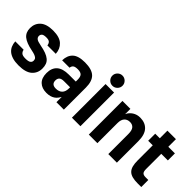

<svg xmlns="http://www.w3.org/2000/svg" viewBox="33 -1430 2138 2138"><g transform="rotate(45 1102.5 -360.5)"><path d="M250 9Q194 9 154.5 -3Q115 -15 89.5 -36.5Q64 -58 51 -88.5Q38 -119 36 -155H168Q172 -130 189 -114.5Q206 -99 250 -99Q298 -99 315.5 -112.5Q333 -126 333 -148Q333 -159 330 -168Q327 -177 317 -185Q307 -193 289 -200Q271 -207 240 -213Q138 -233 92.5 -270.5Q47 -308 47 -376Q47 -449 97 -494Q147 -539 250 -539Q352 -539 400.5 -494Q449 -449 453 -376H321Q317 -403 302.5 -417Q288 -431 250 -431Q210 -431 194.5 -418.5Q179 -406 179 -383Q179 -362 196.5 -347.5Q214 -333 268 -323Q322 -313 359.5 -299Q397 -285 420.5 -265Q444 -245 454 -218Q464 -191 464 -155Q464 -82 412.5 -36.5Q361 9 250 9Z M686 6Q614 6 572.5 -34Q531 -74 531 -152Q531 -232 578 -273.5Q625 -315 719 -315H829V-346Q829 -391 810.5 -409.5Q792 -428 748 -428Q706 -428 689.5 -414Q673 -400 671 -375H554Q556 -453 601.5 -496Q647 -539 751 -539Q860 -539 908 -493Q956 -447 956 -347V0H839V-83Q829 -65 816 -48.5Q803 -32 785 -20Q767 -8 743 -1Q719 6 686 6ZM727 -102Q776 -102 802.5 -129Q829 -156 829 -207V-225H734Q692 -225 675.5 -208.5Q659 -192 659 -163Q659 -102 727 -102Z M1083 -530H1217V0H1083ZM1150 -570Q1117 -570 1093.5 -593.5Q1070 -617 1070 -650Q1070 -683 1093.5 -706.5Q1117 -730 1150 -730Q1183 -730 1206.5 -706.5Q1230 -683 1230 -650Q1230 -617 1206.5 -593.5Q1183 -570 1150 -570Z M1349 -530H1474V-447Q1492 -488 1531 -513.5Q1570 -539 1620 -539Q1700 -539 1745.5 -489.5Q1791 -440 1791 -337V0H1656V-316Q1656 -374 1634.5 -399Q1613 -424 1575 -424Q1533 -424 1508.5 -397Q1484 -370 1484 -316V0H1349Z M2119 0Q2068 0 2033 -9.5Q1998 -19 1977 -40Q1956 -61 1946.5 -95.5Q1937 -130 1937 -181V-419H1865V-530H1937V-650H2071V-530H2175V-419H2071V-181Q2071 -140 2085 -125.5Q2099 -111 2131 -111H2175V0Z"/></g></svg>

Font: Golos UI
Style: Bold
Weight: 700
Designer: A.Korolkova, Vitaly Kuzmin
Foundry: ParaType Ltd
Version: Version 2.000